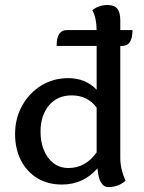

<svg xmlns="http://www.w3.org/2000/svg" viewBox="-20 -740 583 777"><path d="M256.8 -60.1Q326.7 -60.1 371.1 -123.5V-304.7Q334 -354 270 -354Q211.9 -354 178 -313.2Q144 -272.5 144 -207Q144 -165.5 157.5 -132.6Q170.9 -99.6 196.3 -79.8Q221.7 -60.1 256.8 -60.1ZM418.9 17.1Q380.4 17.1 374.5 -58.6Q316.9 6.8 231 6.8Q173.3 6.8 130.6 -19.3Q87.9 -45.4 64.5 -91.8Q41 -138.2 41 -197.3Q41 -261.7 70.1 -313.2Q99.1 -364.7 147.7 -394.3Q196.3 -423.8 255.9 -423.8Q326.2 -423.8 371.1 -377V-613.8Q371.1 -668 353.5 -698.7Q379.4 -719.7 415 -719.7Q443.4 -719.7 455.1 -704.3Q466.8 -689 466.8 -658.2V-100.6Q466.8 -56.6 487.8 -8.3Q458.5 17.1 418.9 17.1ZM475.1 -554.2H209Q209 -618.2 250.5 -618.2H516.1Q516.1 -554.2 475.1 -554.2Z"/></svg>

Font: Bainsley
Style: Regular
Weight: 400
Designer: Paul James MIller
Foundry: High-Logic / Made with FontCreator
Version: Version 1.411;March 28, 2021;FontCreator 13.0.0.2683 64-bit